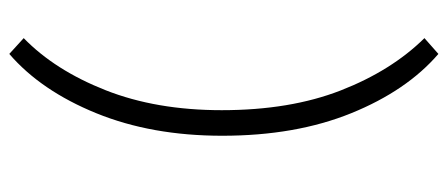

<svg xmlns="http://www.w3.org/2000/svg" viewBox="-295 -562 963 413"><g transform="rotate(-90 186.5 -355.5)"><path d="M277 -817 311 -786Q242 -719 199 -610Q156 -501 156 -360Q156 -213 198.5 -104Q241 5 311 76L277 106Q198 38 149.5 -81.5Q101 -201 101 -359Q101 -511 149.5 -630Q198 -749 277 -817Z"/></g></svg>

Font: Freesentation 3 Light
Style: Regular
Weight: 300
Designer: glyphs from Roboto by Christian Robertson / Hangul glyphs from Noto Sans CJK(Source Han Sans) by Jang Soo-young and Kang
Foundry: PT&
Version: Version 2.001